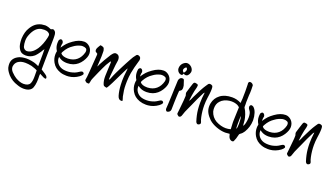

<svg xmlns="http://www.w3.org/2000/svg" viewBox="-83 -1345 4050 2339"><g transform="rotate(20 1942.0 -175.5)"><path d="M216.8 -475.6Q254.9 -480.5 263.2 -480.5Q273.9 -480.5 283.2 -478.5Q304.7 -475.6 339.4 -460Q342.3 -459 343.8 -459Q348.1 -459 355.7 -463.9Q363.3 -468.8 368.2 -468.8Q370.1 -468.8 371.1 -468.3Q383.8 -464.8 393.6 -455.3Q403.3 -445.8 406.7 -433.6Q412.1 -418.5 412.1 -386.7V-382.3Q412.1 -369.1 412.6 -362.8Q412.1 -341.8 411.1 -274.9Q410.2 -208 408.2 -171.9Q407.7 -148.4 407.2 -105.5Q406.7 -62.5 406.2 -27.1Q405.8 8.3 405.3 39.6Q407.7 41.5 438.2 60.5Q468.8 79.6 482.4 92.3Q494.6 106.4 494.6 117.7Q494.6 121.1 493.2 125.5Q489.3 129.9 482.4 129.9Q477.5 129.9 460.9 123.5Q439 110.8 406.2 95.2Q404.3 107.4 404.3 123.5Q404.3 135.3 405.3 158.7V166.5Q405.3 203.6 397.9 242.4Q390.6 281.2 374.5 300.3Q344.7 335.4 279.8 335.4Q235.4 335.4 192.9 318.8Q117.7 296.4 64.9 239.7Q61.5 235.4 54.4 226.3Q47.4 217.3 44.4 213.4Q41.5 209.5 36.4 201.7Q31.2 193.8 28.3 188.2Q25.4 182.6 21.7 174.3Q18.1 166 15.6 157.2Q10.3 132.8 10.3 111.8Q10.3 32.2 94.7 -5.9Q131.3 -21 184.6 -22.5H189.9Q219.7 -22.5 256.3 -15.9Q293 -9.3 317.9 1Q326.2 3.9 352.1 16.1Q352.1 -1.5 353 -57.1Q354 -112.8 354 -143.1Q354 -163.6 353 -204.6Q346.2 -197.3 337.2 -181.2Q328.1 -165 325.2 -160.6Q294.9 -116.2 277.3 -99.6Q272.9 -95.2 268.6 -91.8Q222.7 -53.7 163.6 -53.7Q136.2 -53.7 112.3 -63.5Q80.1 -78.6 60.1 -129.4Q46.9 -167 46.9 -225.1V-234.4Q52.2 -319.3 84 -370.6Q107.4 -412.6 138.7 -438.5Q169.9 -464.4 216.8 -475.6ZM203.1 -412.6Q166.5 -395.5 138.2 -350.6Q127.4 -333.5 116.7 -308.1Q106 -282.7 102.1 -264.2Q97.7 -244.1 97.7 -219.7Q97.7 -180.2 107.9 -145.5Q113.3 -131.3 125 -121.3Q136.7 -111.3 150.9 -109.4Q151.9 -109.4 153.8 -109.1Q155.8 -108.9 157.2 -108.9Q187.5 -108.9 218.8 -128.9Q248.5 -147.5 279.3 -191.9Q320.8 -255.9 341.8 -350.6Q346.2 -369.1 346.2 -377.9Q346.2 -386.2 344.2 -392.6Q342.8 -397 339.6 -400.6Q336.4 -404.3 330.8 -408.2Q325.2 -412.1 323.2 -413.6Q303.2 -425.8 272.5 -425.8Q229 -425.8 203.1 -412.6ZM96.7 58.1Q67.4 80.6 61 120.6Q60.1 127.4 60.1 130.9Q60.1 162.1 85.9 191.4Q122.6 229 150.4 245.6Q209 280.3 256.8 280.3Q319.3 280.3 337.9 242.2Q352.1 213.9 353 162.1V144Q353 131.8 352.8 107.7Q352.5 83.5 352.5 71.3Q345.7 67.4 338.1 63.7Q330.6 60.1 321.5 56.9Q312.5 53.7 306.6 51.8Q300.8 49.8 289.6 46.1Q278.3 42.5 273.9 41Q227.5 31.2 191.9 31.2Q132.8 31.2 96.7 58.1Z M782.7 -456.1Q802.2 -455.6 821.5 -445.8Q840.8 -436 855 -420.9Q885.3 -388.2 886.2 -339.4V-337.9Q886.2 -293.9 850.1 -237.3Q810.1 -175.3 746.6 -151.4Q710 -138.2 668.9 -138.2Q623 -138.2 589.8 -153.8Q572.3 -162.1 552.7 -176.8Q551.8 -167 551.8 -163.1Q551.8 -129.9 570.6 -102.3Q589.4 -74.7 620.6 -59.6Q651.9 -44.9 700.7 -44.9Q725.1 -44.9 747.1 -48.8Q804.7 -60.1 842.3 -87.4Q865.2 -104.5 881.3 -105Q890.6 -104 897.5 -97.2Q904.3 -90.3 904.3 -82Q904.3 -81.5 904.1 -80.3Q903.8 -79.1 903.8 -78.6Q897 -62.5 871.6 -43Q810.1 2 740.2 7.8Q731 8.8 713.4 8.8Q668.5 8.8 629.4 -4.9Q593.3 -18.1 568.4 -38.1Q543.5 -58.1 525.4 -89.4Q499 -136.2 499 -188Q499 -202.6 500 -210.4Q500 -213.4 501.7 -219Q503.4 -224.6 503.7 -227.5Q503.9 -230.5 502.4 -235.8Q475.6 -276.4 475.6 -327.1Q475.6 -348.6 480 -369.1Q491.7 -386.7 504.9 -386.7Q516.6 -386.7 525.9 -374.5Q535.2 -362.3 535.2 -349.1Q535.2 -345.2 534.7 -343.3Q529.8 -329.6 529.8 -305.7V-296.9V-288.6Q558.1 -330.6 580.1 -354Q602.1 -377.4 640.6 -404.8Q711.9 -456.1 776.4 -456.1ZM759.3 -396.5Q705.1 -383.8 665.5 -353.5Q609.4 -317.9 573.7 -252.9Q572.8 -251 570.3 -246.3Q567.9 -241.7 566.9 -239.7Q565.9 -237.8 564.7 -232.9Q563.5 -228 564.9 -225.6Q590.3 -194.3 655.8 -194.3H662.1Q730 -196.8 774.2 -234.9Q818.4 -272.9 835.4 -339.4Q836.9 -346.7 836.9 -354.5Q836.9 -378.4 821.8 -387.7Q803.2 -397.9 777.8 -397.9Q768.6 -397.9 759.3 -396.5Z M1429.7 -519Q1437 -526.4 1446.3 -526.4Q1462.4 -526.4 1475.1 -516.1Q1487.8 -505.9 1487.8 -489.3Q1487.8 -478.5 1487.3 -473.6Q1452.1 -356 1441.4 -290Q1432.6 -237.8 1430.7 -181.2Q1430.2 -168.5 1430.2 -143.1Q1430.2 -95.2 1434.6 -64Q1439.5 -26.4 1447.8 11.2Q1448.7 16.1 1454.8 33.7Q1460.9 51.3 1460.9 59.6V63.5Q1454.1 66.9 1444.8 66.9Q1429.2 66.9 1416.5 56.6Q1403.8 45.4 1396.5 21.5Q1378.9 -37.1 1375 -112.8Q1373.5 -142.6 1373.5 -166.5Q1373.5 -220.7 1383.8 -299.3Q1384.3 -304.2 1384.8 -309.6Q1385.3 -314.9 1385.7 -321.8Q1386.2 -328.6 1386.7 -332Q1380.9 -327.1 1355 -273.4L1271.5 -102.1Q1267.6 -95.2 1252.2 -65.4Q1236.8 -35.6 1225.1 -21.5Q1203.6 -22.9 1186.5 -32.2Q1175.8 -44.4 1168.9 -72.5Q1162.1 -100.6 1161.1 -123.5Q1160.6 -132.8 1160.6 -150.9Q1160.6 -188.5 1164.1 -238.8Q1168 -310.5 1168 -317.4Q1168 -329.1 1167.5 -335Q1163.1 -342.8 1157.2 -336.4Q1119.1 -279.3 1096.2 -226.1Q1089.4 -209.5 1066.7 -161.6Q1043.9 -113.8 1033.7 -86.4Q1032.2 -83.5 1027.3 -71.8Q1022.5 -60.1 1020.5 -54.7Q1018.6 -49.3 1016.1 -40Q1013.7 -30.8 1013.2 -22.9Q1012.7 -19.5 1006.3 4.4Q1000 5.9 992.7 5.9Q980 5.9 966.8 0.5Q960.9 -3.9 948.7 -18.6Q953.6 -43 956.5 -70.6Q959.5 -98.1 961.9 -133.5Q964.4 -168.9 965.8 -186.5Q967.8 -205.1 970.2 -248.8Q972.7 -292.5 975.1 -314Q978 -334.5 978 -355.5Q978 -365.7 977.5 -371.1Q973.1 -376 965.1 -379.6Q957 -383.3 951.9 -388.2Q946.8 -393.1 944.8 -403.8Q944.3 -406.2 944.3 -411.1Q944.3 -424.8 952.6 -440.4Q953.6 -441.9 962.6 -458.3Q971.7 -474.6 977.1 -482.4H979.5Q1000.5 -482.4 1016.6 -472.2Q1023.4 -468.8 1026.6 -462.9Q1029.8 -457 1032.5 -445.8Q1035.2 -434.6 1036.1 -432.1Q1036.6 -423.3 1036.6 -405.3V-375.5V-358.9Q1036.1 -334 1033 -289.8Q1029.8 -245.6 1029.3 -226.1Q1034.7 -231.9 1040 -244.9Q1045.4 -257.8 1046.9 -260.7Q1073.7 -314.5 1135.7 -413.1Q1137.7 -415.5 1143.3 -422.9Q1148.9 -430.2 1152.1 -433.8Q1155.3 -437.5 1160.6 -442.6Q1166 -447.8 1171.9 -450.4Q1177.7 -453.1 1184.1 -454.1Q1241.7 -454.1 1241.7 -388.2Q1241.7 -382.3 1241.2 -379.4Q1236.3 -350.1 1232.4 -318.4Q1228.5 -284.2 1218.8 -180.2Q1216.3 -154.8 1216.3 -126Q1219.2 -125.5 1223.1 -128.4Q1227.1 -131.3 1228 -134.3Q1236.8 -158.7 1249.5 -187.3Q1262.2 -215.8 1271 -233.9Q1279.8 -252 1297.4 -287.1Q1314.9 -322.3 1321.3 -334.5Q1323.2 -338.4 1344.2 -378.4Q1365.2 -418.5 1377 -439Q1397.5 -480.5 1429.7 -519Z M1813 -456.1Q1832.5 -455.6 1851.8 -445.8Q1871.1 -436 1885.3 -420.9Q1915.5 -388.2 1916.5 -339.4V-337.9Q1916.5 -293.9 1880.4 -237.3Q1840.3 -175.3 1776.9 -151.4Q1740.2 -138.2 1699.2 -138.2Q1653.3 -138.2 1620.1 -153.8Q1602.5 -162.1 1583 -176.8Q1582 -167 1582 -163.1Q1582 -129.9 1600.8 -102.3Q1619.6 -74.7 1650.9 -59.6Q1682.1 -44.9 1731 -44.9Q1755.4 -44.9 1777.3 -48.8Q1835 -60.1 1872.6 -87.4Q1895.5 -104.5 1911.6 -105Q1920.9 -104 1927.7 -97.2Q1934.6 -90.3 1934.6 -82Q1934.6 -81.5 1934.3 -80.3Q1934.1 -79.1 1934.1 -78.6Q1927.2 -62.5 1901.9 -43Q1840.3 2 1770.5 7.8Q1761.2 8.8 1743.7 8.8Q1698.7 8.8 1659.7 -4.9Q1623.5 -18.1 1598.6 -38.1Q1573.7 -58.1 1555.7 -89.4Q1529.3 -136.2 1529.3 -188Q1529.3 -202.6 1530.3 -210.4Q1530.3 -213.4 1532 -219Q1533.7 -224.6 1533.9 -227.5Q1534.2 -230.5 1532.7 -235.8Q1505.9 -276.4 1505.9 -327.1Q1505.9 -348.6 1510.3 -369.1Q1522 -386.7 1535.2 -386.7Q1546.9 -386.7 1556.2 -374.5Q1565.4 -362.3 1565.4 -349.1Q1565.4 -345.2 1564.9 -343.3Q1560.1 -329.6 1560.1 -305.7V-296.9V-288.6Q1588.4 -330.6 1610.4 -354Q1632.3 -377.4 1670.9 -404.8Q1742.2 -456.1 1806.6 -456.1ZM1789.6 -396.5Q1735.4 -383.8 1695.8 -353.5Q1639.6 -317.9 1604 -252.9Q1603 -251 1600.6 -246.3Q1598.1 -241.7 1597.2 -239.7Q1596.2 -237.8 1595 -232.9Q1593.8 -228 1595.2 -225.6Q1620.6 -194.3 1686 -194.3H1692.4Q1760.3 -196.8 1804.4 -234.9Q1848.6 -272.9 1865.7 -339.4Q1867.2 -346.7 1867.2 -354.5Q1867.2 -378.4 1852.1 -387.7Q1833.5 -397.9 1808.1 -397.9Q1798.8 -397.9 1789.6 -396.5Z M2025.4 -634.3Q2035.6 -639.2 2047.9 -639.2Q2078.1 -639.2 2106 -612.3Q2128.4 -587.4 2128.4 -561Q2128.4 -551.3 2125 -543Q2117.7 -516.1 2098.1 -500.5Q2088.9 -494.6 2077.6 -494.6Q2063 -494.6 2047.9 -503.9Q2047.4 -502.9 2045.9 -499.3Q2044.4 -495.6 2043.7 -494.1Q2043 -492.7 2041.5 -489.7Q2040 -486.8 2038.6 -485.6Q2037.1 -484.4 2034.9 -482.9Q2032.7 -481.4 2029.8 -481H2026.4Q2008.3 -481 1993.2 -492.7Q1978 -504.4 1971.7 -522Q1967.3 -532.2 1967.3 -543Q1967.3 -576.2 1983.2 -599.4Q1999 -622.6 2025.4 -634.3ZM2041.5 -443.8Q2047.4 -445.3 2054.2 -445.3Q2072.8 -445.3 2077.6 -431.6Q2080.1 -425.3 2098.6 -367.2Q2101.6 -354 2101.6 -339.8Q2101.6 -324.7 2097.2 -314Q2095.7 -305.7 2083.3 -297.9Q2070.8 -290 2068.4 -287.6Q2066.4 -272.9 2065.4 -246.3Q2064.5 -219.7 2063.5 -209.5Q2063 -190.4 2061 -136.5Q2059.1 -82.5 2059.1 -53.2V-43.5Q2056.2 -22 2047.4 -14.6Q2029.8 0 2016.6 0Q2015.1 0 2010.3 -1Q1993.7 -11.7 1993.7 -32.7Q1993.7 -36.1 1994.1 -38.1Q1996.1 -56.6 1997.6 -91.6Q1999 -126.5 1999.5 -132.8Q2002 -162.1 2003.2 -218Q2004.4 -273.9 2005.9 -296.4Q2007.8 -314.5 2008.3 -348.9Q2008.8 -383.3 2010.3 -399.4Q2011.7 -414.6 2020 -427Q2028.3 -439.5 2041.5 -443.8ZM2046.9 -583Q2025.4 -564.5 2025.4 -544.9Q2025.4 -539.1 2027.6 -534.4Q2029.8 -529.8 2032 -527.3Q2034.2 -524.9 2038.8 -521Q2043.5 -517.1 2045.4 -515.1Q2053.7 -522 2061.3 -535.9Q2068.8 -549.8 2068.8 -560.5Q2068.8 -573.7 2060.5 -582Q2055.2 -590.3 2046.9 -583Z M2372.1 -485.4Q2379.4 -496.1 2394.5 -496.1Q2412.1 -496.1 2427.7 -483.4Q2434.1 -471.7 2434.1 -444.8Q2434.1 -432.6 2433.1 -416Q2432.1 -391.6 2422.4 -325.7Q2415.5 -276.9 2415.5 -228Q2415.5 -153.3 2430.7 -80.6Q2438 -44.9 2448.2 -24.4Q2452.1 -15.6 2452.1 -9.8Q2452.1 2.9 2439 11.2Q2430.2 16.1 2418.5 17.6Q2401.4 13.7 2393.1 -7.8Q2368.7 -83.5 2361.8 -152.3Q2357.9 -191.9 2357.9 -234.9Q2357.9 -293.9 2368.7 -374.5Q2365.2 -373 2361.6 -368.4Q2357.9 -363.8 2355.7 -360.4Q2353.5 -356.9 2349.9 -349.4Q2346.2 -341.8 2345.7 -340.8Q2314 -280.8 2266.1 -170.4Q2259.8 -155.8 2245.8 -126.2Q2231.9 -96.7 2221.9 -73Q2211.9 -49.3 2206.1 -27.3Q2196.8 6.8 2174.8 6.8Q2172.9 6.8 2167 5.9Q2144.5 -8.3 2142.6 -22.9Q2146 -42 2147.5 -65.4Q2148.9 -86.4 2153.8 -128.9Q2158.7 -171.4 2160.2 -193.8Q2163.6 -220.7 2163.6 -251.5V-262.7Q2155.8 -286.1 2155.8 -294.4Q2155.8 -299.8 2158.2 -307.1Q2161.6 -318.4 2168.5 -340.8Q2175.3 -363.3 2178.7 -374.5Q2197.3 -438 2205.1 -441.9Q2210.9 -447.3 2219.7 -447.3Q2220.7 -447.3 2242.7 -442.9Q2251 -441.9 2256.1 -434.8Q2261.2 -427.7 2258.8 -419.9Q2258.8 -411.1 2256.1 -399.2Q2253.4 -387.2 2249.5 -372.6Q2245.6 -357.9 2244.1 -351.1Q2232.4 -296.9 2223.1 -215.8Q2227.1 -218.3 2232.2 -226.8Q2237.3 -235.4 2241.2 -243.4Q2245.1 -251.5 2250 -263.4Q2254.9 -275.4 2256.3 -277.8Q2315.9 -402.3 2350.6 -453.6Q2370.1 -481.9 2372.1 -485.4Z M2837.9 -684.6Q2843.8 -685.5 2847.2 -685.5Q2860.4 -685.5 2872.1 -677.7Q2883.8 -669.9 2888.7 -657.7Q2888.7 -650.9 2889.2 -638.2Q2889.6 -625.5 2889.9 -615Q2890.1 -604.5 2890.1 -595.2Q2890.1 -559.1 2886.7 -527.8Q2886.7 -518.6 2885.3 -486.8Q2883.8 -455.1 2883.8 -438Q2883.8 -426.8 2884.8 -410.2V-404.8Q2884.8 -401.4 2884.5 -395Q2884.3 -388.7 2884.3 -385.7Q2884.3 -377.9 2885.7 -370.1Q2909.2 -335.9 2922.9 -293.7Q2936.5 -251.5 2939.9 -224.4Q2943.4 -197.3 2945.8 -154.8Q2965.3 -169.4 2974.1 -246.6Q2975.6 -259.8 2975.6 -274.4Q2975.6 -303.2 2969.2 -328.1Q2965.3 -342.8 2952.4 -360.1Q2939.5 -377.4 2938.5 -383.8Q2936 -388.7 2936 -397Q2936 -418.9 2953.6 -424.3Q2960.4 -425.3 2962.6 -425Q2964.8 -424.8 2971.7 -421.6Q2978.5 -418.5 2980.5 -418Q3008.8 -397 3023.2 -351.8Q3037.6 -306.6 3037.6 -261.7V-252.9Q3034.7 -169.9 2991.2 -98.1Q2973.1 -68.8 2947.3 -52.2Q2936 -43.9 2934.6 -37.6Q2919.9 26.9 2903.8 57.6Q2898.4 69.3 2878.4 67.4Q2850.1 61 2836.4 29.8Q2832.5 21 2825.7 -6.8Q2784.2 -2.4 2770.5 -2.4H2766.1Q2711.9 -3.4 2653.1 -25.1Q2594.2 -46.9 2554.2 -81.5Q2515.6 -119.1 2495.8 -155.8Q2476.1 -192.4 2476.1 -236.3Q2476.1 -257.8 2480 -276.9Q2494.1 -347.7 2550.8 -390.6Q2607.9 -435.5 2704.6 -435.5Q2767.6 -435.5 2821.8 -405.8Q2828.1 -445.3 2828.1 -558.6Q2828.1 -627.4 2826.2 -654.8Q2826.2 -656.2 2825.4 -658.4Q2824.7 -660.6 2824.7 -662.1Q2824.7 -676.3 2837.9 -684.6ZM2574.2 -330.1Q2539.6 -293.9 2539.6 -235.4Q2539.6 -216.3 2544.4 -193.4Q2565.9 -125.5 2626.5 -89.8Q2692.9 -54.7 2755.9 -54.7Q2788.1 -54.7 2818.8 -64V-69.3Q2818.8 -81.1 2817.1 -105.2Q2815.4 -129.4 2814.9 -150.4V-166.5Q2814.9 -196.3 2818.1 -261Q2821.3 -325.7 2821.3 -348.1Q2818.8 -351.6 2814.7 -355Q2810.5 -358.4 2807.6 -360.4Q2804.7 -362.3 2799.1 -366Q2793.5 -369.6 2791.5 -370.6Q2756.3 -386.2 2712.9 -386.2Q2703.6 -386.2 2685.1 -384.3Q2651.4 -379.9 2621.8 -365.5Q2592.3 -351.1 2574.2 -330.1ZM2879.4 -257.8Q2876.5 -228.5 2876.5 -160.2Q2876.5 -106.9 2879.9 -91.8Q2891.1 -103.5 2891.1 -160.2Q2891.1 -232.9 2879.4 -257.8Z M3394.5 -456.1Q3414.1 -455.6 3433.3 -445.8Q3452.6 -436 3466.8 -420.9Q3497.1 -388.2 3498 -339.4V-337.9Q3498 -293.9 3461.9 -237.3Q3421.9 -175.3 3358.4 -151.4Q3321.8 -138.2 3280.8 -138.2Q3234.9 -138.2 3201.7 -153.8Q3184.1 -162.1 3164.6 -176.8Q3163.6 -167 3163.6 -163.1Q3163.6 -129.9 3182.4 -102.3Q3201.2 -74.7 3232.4 -59.6Q3263.7 -44.9 3312.5 -44.9Q3336.9 -44.9 3358.9 -48.8Q3416.5 -60.1 3454.1 -87.4Q3477.1 -104.5 3493.2 -105Q3502.4 -104 3509.3 -97.2Q3516.1 -90.3 3516.1 -82Q3516.1 -81.5 3515.9 -80.3Q3515.6 -79.1 3515.6 -78.6Q3508.8 -62.5 3483.4 -43Q3421.9 2 3352.1 7.8Q3342.8 8.8 3325.2 8.8Q3280.3 8.8 3241.2 -4.9Q3205.1 -18.1 3180.2 -38.1Q3155.3 -58.1 3137.2 -89.4Q3110.8 -136.2 3110.8 -188Q3110.8 -202.6 3111.8 -210.4Q3111.8 -213.4 3113.5 -219Q3115.2 -224.6 3115.5 -227.5Q3115.7 -230.5 3114.3 -235.8Q3087.4 -276.4 3087.4 -327.1Q3087.4 -348.6 3091.8 -369.1Q3103.5 -386.7 3116.7 -386.7Q3128.4 -386.7 3137.7 -374.5Q3147 -362.3 3147 -349.1Q3147 -345.2 3146.5 -343.3Q3141.6 -329.6 3141.6 -305.7V-296.9V-288.6Q3169.9 -330.6 3191.9 -354Q3213.9 -377.4 3252.4 -404.8Q3323.7 -456.1 3388.2 -456.1ZM3371.1 -396.5Q3316.9 -383.8 3277.3 -353.5Q3221.2 -317.9 3185.5 -252.9Q3184.6 -251 3182.1 -246.3Q3179.7 -241.7 3178.7 -239.7Q3177.7 -237.8 3176.5 -232.9Q3175.3 -228 3176.8 -225.6Q3202.1 -194.3 3267.6 -194.3H3273.9Q3341.8 -196.8 3386 -234.9Q3430.2 -272.9 3447.3 -339.4Q3448.7 -346.7 3448.7 -354.5Q3448.7 -378.4 3433.6 -387.7Q3415 -397.9 3389.6 -397.9Q3380.4 -397.9 3371.1 -396.5Z M3793.5 -485.4Q3800.8 -496.1 3815.9 -496.1Q3833.5 -496.1 3849.1 -483.4Q3855.5 -471.7 3855.5 -444.8Q3855.5 -432.6 3854.5 -416Q3853.5 -391.6 3843.8 -325.7Q3836.9 -276.9 3836.9 -228Q3836.9 -153.3 3852.1 -80.6Q3859.4 -44.9 3869.6 -24.4Q3873.5 -15.6 3873.5 -9.8Q3873.5 2.9 3860.4 11.2Q3851.6 16.1 3839.8 17.6Q3822.8 13.7 3814.5 -7.8Q3790 -83.5 3783.2 -152.3Q3779.3 -191.9 3779.3 -234.9Q3779.3 -293.9 3790 -374.5Q3786.6 -373 3783 -368.4Q3779.3 -363.8 3777.1 -360.4Q3774.9 -356.9 3771.2 -349.4Q3767.6 -341.8 3767.1 -340.8Q3735.4 -280.8 3687.5 -170.4Q3681.2 -155.8 3667.2 -126.2Q3653.3 -96.7 3643.3 -73Q3633.3 -49.3 3627.4 -27.3Q3618.2 6.8 3596.2 6.8Q3594.2 6.8 3588.4 5.9Q3565.9 -8.3 3564 -22.9Q3567.4 -42 3568.8 -65.4Q3570.3 -86.4 3575.2 -128.9Q3580.1 -171.4 3581.5 -193.8Q3585 -220.7 3585 -251.5V-262.7Q3577.1 -286.1 3577.1 -294.4Q3577.1 -299.8 3579.6 -307.1Q3583 -318.4 3589.8 -340.8Q3596.7 -363.3 3600.1 -374.5Q3618.7 -438 3626.5 -441.9Q3632.3 -447.3 3641.1 -447.3Q3642.1 -447.3 3664.1 -442.9Q3672.4 -441.9 3677.5 -434.8Q3682.6 -427.7 3680.2 -419.9Q3680.2 -411.1 3677.5 -399.2Q3674.8 -387.2 3670.9 -372.6Q3667 -357.9 3665.5 -351.1Q3653.8 -296.9 3644.5 -215.8Q3648.4 -218.3 3653.6 -226.8Q3658.7 -235.4 3662.6 -243.4Q3666.5 -251.5 3671.4 -263.4Q3676.3 -275.4 3677.7 -277.8Q3737.3 -402.3 3772 -453.6Q3791.5 -481.9 3793.5 -485.4Z"/></g></svg>

Font: Avessa
Style: Medium
Weight: 500
Designer: Arman Khorramak
Foundry: Arman Khorramak
Version: Version 1.000; ttfautohint (v1.8.1)